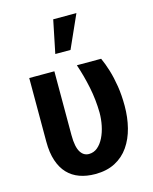

<svg xmlns="http://www.w3.org/2000/svg" viewBox="-117 -854 749 941"><g transform="rotate(-15 257.0 -383.0)"><path d="M57.1 -528.3H184.6V-204.1Q184.6 -173.3 189 -151.9Q193.4 -130.4 201.7 -117.4Q210 -104.5 220.7 -98.6Q231.4 -92.8 243.7 -92.8Q268.6 -92.8 287.6 -108.6Q306.6 -124.5 319.8 -151.1Q333 -177.7 339.6 -210.2Q346.2 -242.7 346.2 -275.4Q345.2 -341.3 332.3 -404.5Q319.3 -467.8 298.8 -528.3H421.9Q435.5 -498.5 447.3 -460.2Q459 -421.9 466.3 -376Q473.6 -330.1 473.6 -275.9Q473.6 -216.8 460.4 -165Q447.3 -113.3 419.9 -73.7Q392.6 -34.2 350.1 -12Q307.6 10.3 248.5 10.3Q205.1 10.3 169.7 -2.4Q134.3 -15.1 109.4 -41.3Q84.5 -67.4 70.8 -108.2Q57.1 -148.9 57.1 -205.1ZM210.9 -608.9 245.1 -775.9H362.8L288.1 -608.9Z"/></g></svg>

Font: Roboto SemiCondensed SemiBold
Style: Regular
Weight: 600
Width: 4
Designer: Christian Robertson
Foundry: Google
Version: Version 3.009; 2024